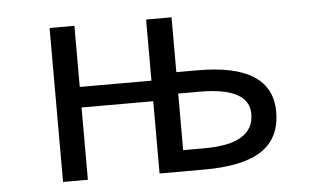

<svg xmlns="http://www.w3.org/2000/svg" viewBox="-43 -588 1085 654"><g transform="rotate(-5 500.0 -261.0)"><path d="M564.5 -336.9H637.7Q891.6 -336.9 891.6 -172.9Q891.6 -84 828.1 -41Q764.6 2 628.9 2H477.5V-245.1H232.4V2H147.5V-524.4H232.4V-315.4H477.5V-524.4H564.5ZM564.5 -263.7V-70.3H637.7Q806.6 -70.3 806.6 -172.9Q806.6 -263.7 637.7 -263.7Z"/></g></svg>

Font: Gen Shin Gothic Monospace Regular
Style: Regular
Weight: 400
Designer: [Source Han Sans]
Ryoko NISHIZUKA  (kana & ideographs); Paul D. Hunt (Latin, Greek & Cyrillic); Wenlong ZHANG  (bopomofo
Version: Version 1.002.20150607